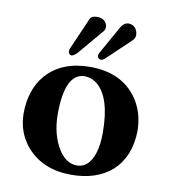

<svg xmlns="http://www.w3.org/2000/svg" viewBox="-77 -719 704 795"><g transform="rotate(10 275.5 -321.5)"><path d="M439.9 -604.5Q439 -591.8 426.8 -580.6L329.1 -487.8Q321.3 -481 314 -480.5Q300.3 -481.9 298.8 -495.1Q299.3 -502 303.2 -508.8L371.1 -629.9Q382.8 -647 398.9 -648.4Q429.2 -648.4 438 -619.1Q439.9 -611.3 439.9 -604.5ZM311 -617.2Q310.5 -607.4 306.2 -601.1L213.9 -492.2Q200.7 -478 189.9 -477.1Q177.7 -479 177.2 -492.7Q177.7 -499.5 180.2 -505.9L238.8 -640.1Q245.6 -652.8 269 -652.8Q296.9 -652.8 308.1 -629.9Q311 -623.5 311 -617.2ZM259.8 -401.9Q177.2 -400.4 176.8 -229Q176.8 -142.1 214.8 -81.5Q246.1 -32.7 291 -32.2Q340.8 -32.2 362.3 -96.2Q374 -132.3 374 -184.1Q374 -334 310.5 -384.3Q287.1 -401.4 259.8 -401.9ZM37.1 -207Q37.6 -307.1 91.8 -370.1Q157.2 -443.8 275.9 -443.8Q408.2 -443.8 473.1 -352.5Q513.7 -294.4 514.2 -215.8Q512.2 -107.9 445.8 -46.9Q381.3 9.8 274.9 9.8Q156.2 9.8 88.4 -66.9Q37.6 -125.5 37.1 -207Z"/></g></svg>

Font: Linux Libertine O
Style: Bold
Weight: 700
Designer: Philipp H. Poll
Foundry: Philipp H. Poll
Version: Version 5.0.0